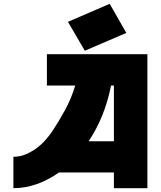

<svg xmlns="http://www.w3.org/2000/svg" viewBox="-20 -983 840 1003"><path d="M50 0V-164Q86 -164 117.5 -178Q149 -192 175 -212Q201 -232 220.5 -255Q240 -278 253 -297Q287 -348 319.5 -407.5Q352 -467 373 -536H225V-700H750V0H575V-82H288Q233 -43 173 -21.5Q113 0 50 0ZM335 -869 553 -963 640 -811 423 -718ZM575 -245V-536H560Q544 -454 514.5 -381Q485 -308 443 -245Z"/></svg>

Font: Aoudax Cyrillic
Style: Regular
Weight: 400
Designer: William Zhang
Foundry: William Zhang
Version: Version 1.00 June 4, 2021, initial release